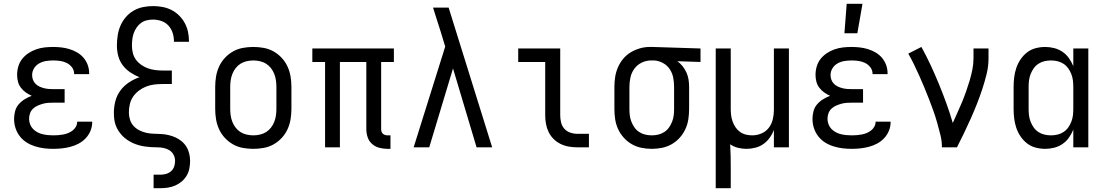

<svg xmlns="http://www.w3.org/2000/svg" viewBox="-20 -775 5815 1010"><path d="M260 8Q235 8 211 5Q187 2 163.5 -5.5Q140 -13 119.5 -26Q99 -39 84 -58.5Q69 -78 61.5 -101.5Q54 -125 54 -149Q54 -170 59.5 -190.5Q65 -211 78.5 -226.5Q92 -242 110 -253Q128 -264 147 -271Q131 -278 116 -288.5Q101 -299 90 -313.5Q79 -328 74.5 -345.5Q70 -363 70 -381Q70 -404 76.5 -426Q83 -448 97 -465.5Q111 -483 130 -495.5Q149 -508 170.5 -515.5Q192 -523 214.5 -525.5Q237 -528 260 -528Q281 -528 303 -525.5Q325 -523 346 -516.5Q367 -510 386 -499Q405 -488 419.5 -471Q434 -454 441.5 -433Q449 -412 449 -390V-385H370V-387Q370 -406 358.5 -421Q347 -436 330.5 -444Q314 -452 296 -454.5Q278 -457 260 -457Q241 -457 222 -454Q203 -451 186 -441.5Q169 -432 159 -415.5Q149 -399 149 -380Q149 -367 153.5 -355Q158 -343 167 -334Q176 -325 188 -319.5Q200 -314 212 -311Q224 -308 237 -307Q250 -306 263 -306H320V-235H263Q248 -235 233.5 -234Q219 -233 205 -229Q191 -225 177.5 -219Q164 -213 153.5 -203Q143 -193 138 -179Q133 -165 133 -150Q133 -136 138 -122Q143 -108 153 -97.5Q163 -87 175.5 -80Q188 -73 202 -69.5Q216 -66 230.5 -64.5Q245 -63 260 -63Q273 -63 286.5 -64Q300 -65 313 -67.5Q326 -70 338.5 -75Q351 -80 362 -88.5Q373 -97 379.5 -109Q386 -121 386 -134V-135H465V-132Q465 -109 456 -87Q447 -65 431 -48Q415 -31 394.5 -20Q374 -9 351.5 -3Q329 3 306 5.5Q283 8 260 8Z M788 215V144H823Q838 144 853 140Q868 136 879.5 126Q891 116 896 101.5Q901 87 901 72Q901 55 893.5 40Q886 25 872 16Q858 7 841.5 3.5Q825 0 808 0Q791 0 774.5 -1Q758 -2 741.5 -4.5Q725 -7 709 -11.5Q693 -16 678 -23Q663 -30 649 -39.5Q635 -49 623.5 -61Q612 -73 603 -87Q594 -101 588.5 -116.5Q583 -132 581 -148.5Q579 -165 579 -182Q579 -213 587 -243.5Q595 -274 613.5 -299Q632 -324 658.5 -341.5Q685 -359 714 -369Q688 -379 665 -394.5Q642 -410 625.5 -432Q609 -454 602 -480.5Q595 -507 595 -535Q595 -561 599 -588Q603 -615 613.5 -639.5Q624 -664 641.5 -684.5Q659 -705 682 -718.5Q705 -732 731.5 -737.5Q758 -743 785 -743Q809 -743 834 -738.5Q859 -734 881 -723Q903 -712 921 -694.5Q939 -677 951 -655.5Q963 -634 968.5 -609.5Q974 -585 974 -560V-555H895V-558Q895 -581 888 -602.5Q881 -624 866 -640.5Q851 -657 829 -664.5Q807 -672 785 -672Q768 -672 751.5 -668Q735 -664 721.5 -654Q708 -644 698.5 -630Q689 -616 683.5 -600.5Q678 -585 676 -568Q674 -551 674 -535Q674 -515 679 -495.5Q684 -476 695.5 -460.5Q707 -445 723.5 -433.5Q740 -422 758.5 -415.5Q777 -409 796.5 -406.5Q816 -404 836 -404H884V-333H836Q814 -333 792 -330.5Q770 -328 749.5 -320Q729 -312 711 -298.5Q693 -285 680.5 -267Q668 -249 663 -227Q658 -205 658 -183Q658 -164 664 -145Q670 -126 683 -112Q696 -98 714 -89Q732 -80 751 -76Q770 -72 789.5 -71.5Q809 -71 828 -70Q847 -69 866.5 -64.5Q886 -60 903.5 -52Q921 -44 936 -31.5Q951 -19 961 -2.5Q971 14 975.5 33.5Q980 53 980 72Q980 92 976 112Q972 132 961.5 149.5Q951 167 935.5 180Q920 193 901.5 201Q883 209 863 212Q843 215 823 215Z M1312 8Q1285 8 1257.5 3Q1230 -2 1206 -15.5Q1182 -29 1163 -49.5Q1144 -70 1132.5 -95Q1121 -120 1116.5 -147.5Q1112 -175 1112 -202V-318Q1112 -345 1116.5 -372.5Q1121 -400 1132.5 -425Q1144 -450 1163 -470.5Q1182 -491 1206 -504.5Q1230 -518 1257.5 -523Q1285 -528 1312 -528Q1340 -528 1367.5 -523Q1395 -518 1419 -504.5Q1443 -491 1462 -470.5Q1481 -450 1492.5 -425Q1504 -400 1508.5 -372.5Q1513 -345 1513 -318V-202Q1513 -175 1508.5 -147.5Q1504 -120 1492.5 -95Q1481 -70 1462 -49.5Q1443 -29 1419 -15.5Q1395 -2 1367.5 3Q1340 8 1312 8ZM1313 -63Q1330 -63 1347.5 -67Q1365 -71 1379.5 -80Q1394 -89 1405 -103Q1416 -117 1422.5 -133.5Q1429 -150 1431.5 -167.5Q1434 -185 1434 -202V-318Q1434 -335 1431.5 -352.5Q1429 -370 1422.5 -386.5Q1416 -403 1405 -417Q1394 -431 1379.5 -440Q1365 -449 1347.5 -453Q1330 -457 1313 -457Q1295 -457 1277.5 -453Q1260 -449 1245.5 -440Q1231 -431 1220 -417Q1209 -403 1202.5 -386.5Q1196 -370 1193.5 -352.5Q1191 -335 1191 -318V-202Q1191 -185 1193.5 -167.5Q1196 -150 1202.5 -133.5Q1209 -117 1220 -103Q1231 -89 1245.5 -80Q1260 -71 1277.5 -67Q1295 -63 1313 -63Z M2034 8H2018Q1997 8 1975.5 2.5Q1954 -3 1937.5 -17.5Q1921 -32 1914 -53Q1907 -74 1907 -96V-449H1768V0H1690V-449H1623V-520H2052V-449H1985V-96Q1985 -89 1987 -82.5Q1989 -76 1994 -71.5Q1999 -67 2005.5 -65Q2012 -63 2018 -63H2034Z M2238 0H2156L2322 -530L2298 -609Q2288 -640 2278 -671.5Q2268 -703 2258 -735H2340L2569 0H2487L2363 -415Z M3078 0H3017Q2994 0 2971.5 -4Q2949 -8 2928.5 -18Q2908 -28 2892 -44Q2876 -60 2866 -80.5Q2856 -101 2852 -123.5Q2848 -146 2848 -169V-449H2706V-520H2927V-169Q2927 -150 2931.5 -131Q2936 -112 2948.5 -98Q2961 -84 2979.5 -77.5Q2998 -71 3017 -71H3078Z M3408 8Q3381 8 3354 2.5Q3327 -3 3303.5 -16.5Q3280 -30 3261.5 -50.5Q3243 -71 3231.5 -96Q3220 -121 3216 -148Q3212 -175 3212 -202V-318Q3212 -344 3216 -370Q3220 -396 3230.5 -420.5Q3241 -445 3258 -465.5Q3275 -486 3297.5 -499.5Q3320 -513 3345.5 -520.5Q3371 -528 3398 -528H3413L3665 -520V-449L3543 -453Q3559 -442 3571 -426.5Q3583 -411 3591 -393.5Q3599 -376 3602 -356.5Q3605 -337 3605 -318V-202Q3605 -175 3601 -148Q3597 -121 3585.5 -96Q3574 -71 3555.5 -50.5Q3537 -30 3513.5 -16.5Q3490 -3 3463 2.5Q3436 8 3408 8ZM3409 -63Q3426 -63 3443 -67Q3460 -71 3474.5 -80.5Q3489 -90 3499 -104Q3509 -118 3515.5 -134.5Q3522 -151 3524 -168Q3526 -185 3526 -202V-318Q3526 -342 3521.5 -366Q3517 -390 3503.5 -410.5Q3490 -431 3468.5 -443Q3447 -455 3423 -457H3404Q3379 -457 3355.5 -445.5Q3332 -434 3317 -413.5Q3302 -393 3296.5 -368Q3291 -343 3291 -318V-202Q3291 -185 3293 -168Q3295 -151 3301.5 -134.5Q3308 -118 3318 -104Q3328 -90 3342.5 -80.5Q3357 -71 3374 -67Q3391 -63 3409 -63Z M3745 215V-520H3824V-202Q3824 -185 3826 -168.5Q3828 -152 3834 -135.5Q3840 -119 3849.5 -105Q3859 -91 3873 -81Q3887 -71 3903.5 -67Q3920 -63 3937 -63Q3962 -63 3985.5 -73Q4009 -83 4024 -102.5Q4039 -122 4045 -146.5Q4051 -171 4051 -196V-520H4130V0H4051V-92Q4043 -70 4029 -50.5Q4015 -31 3996 -17.5Q3977 -4 3953.5 2Q3930 8 3907 8Q3884 8 3862 2.5Q3840 -3 3821 -16Q3823 15 3823.5 46Q3824 77 3824 107V215Z M4460 8Q4435 8 4411 5Q4387 2 4363.5 -5.5Q4340 -13 4319.5 -26Q4299 -39 4284 -58.5Q4269 -78 4261.5 -101.5Q4254 -125 4254 -149Q4254 -170 4259.5 -190.5Q4265 -211 4278.5 -226.5Q4292 -242 4310 -253Q4328 -264 4347 -271Q4331 -278 4316 -288.5Q4301 -299 4290 -313.5Q4279 -328 4274.5 -345.5Q4270 -363 4270 -381Q4270 -404 4276.5 -426Q4283 -448 4297 -465.5Q4311 -483 4330 -495.5Q4349 -508 4370.5 -515.5Q4392 -523 4414.5 -525.5Q4437 -528 4460 -528Q4481 -528 4503 -525.5Q4525 -523 4546 -516.5Q4567 -510 4586 -499Q4605 -488 4619.5 -471Q4634 -454 4641.5 -433Q4649 -412 4649 -390V-385H4570V-387Q4570 -406 4558.5 -421Q4547 -436 4530.5 -444Q4514 -452 4496 -454.5Q4478 -457 4460 -457Q4441 -457 4422 -454Q4403 -451 4386 -441.5Q4369 -432 4359 -415.5Q4349 -399 4349 -380Q4349 -367 4353.5 -355Q4358 -343 4367 -334Q4376 -325 4388 -319.5Q4400 -314 4412 -311Q4424 -308 4437 -307Q4450 -306 4463 -306H4520V-235H4463Q4448 -235 4433.5 -234Q4419 -233 4405 -229Q4391 -225 4377.5 -219Q4364 -213 4353.5 -203Q4343 -193 4338 -179Q4333 -165 4333 -150Q4333 -136 4338 -122Q4343 -108 4353 -97.5Q4363 -87 4375.5 -80Q4388 -73 4402 -69.5Q4416 -66 4430.5 -64.5Q4445 -63 4460 -63Q4473 -63 4486.5 -64Q4500 -65 4513 -67.5Q4526 -70 4538.5 -75Q4551 -80 4562 -88.5Q4573 -97 4579.5 -109Q4586 -121 4586 -134V-135H4665V-132Q4665 -109 4656 -87Q4647 -65 4631 -48Q4615 -31 4594.5 -20Q4574 -9 4551.5 -3Q4529 3 4506 5.5Q4483 8 4460 8ZM4422 -600 4434 -755H4517L4490 -600Z M4935 0Q4935 -33 4927 -65Q4919 -97 4910 -129Q4901 -161 4890 -192Q4879 -223 4867 -253.5Q4855 -284 4842.5 -314.5Q4830 -345 4816.5 -375Q4803 -405 4788.5 -435Q4774 -465 4758 -493L4827 -528Q4853 -481 4876 -431.5Q4899 -382 4919.5 -332Q4940 -282 4958.5 -231Q4977 -180 4992 -128Q5004 -155 5016.5 -182.5Q5029 -210 5040.5 -237.5Q5052 -265 5062 -293.5Q5072 -322 5080.5 -350.5Q5089 -379 5095 -408.5Q5101 -438 5101 -468V-520H5180V-468Q5180 -426 5170 -385.5Q5160 -345 5147 -305.5Q5134 -266 5118.5 -227Q5103 -188 5086 -150Q5069 -112 5051 -74.5Q5033 -37 5014 0Z M5478 8Q5453 8 5428 1.5Q5403 -5 5383 -20.5Q5363 -36 5348.5 -57.5Q5334 -79 5326 -103Q5318 -127 5315 -152Q5312 -177 5312 -202V-318Q5312 -343 5315 -368Q5318 -393 5326 -417Q5334 -441 5348.5 -462.5Q5363 -484 5383 -499.5Q5403 -515 5428 -521.5Q5453 -528 5478 -528Q5502 -528 5525.5 -522Q5549 -516 5569 -502.5Q5589 -489 5603 -469Q5617 -449 5626 -427V-520H5705V0H5626V-93Q5617 -71 5603 -51Q5589 -31 5569 -17.5Q5549 -4 5525.5 2Q5502 8 5478 8ZM5508 -63Q5526 -63 5543 -67Q5560 -71 5574.5 -80.5Q5589 -90 5599 -104Q5609 -118 5615.5 -134.5Q5622 -151 5624 -168Q5626 -185 5626 -202V-318Q5626 -335 5624 -352Q5622 -369 5615.5 -385.5Q5609 -402 5599 -416Q5589 -430 5574.5 -439.5Q5560 -449 5543 -453Q5526 -457 5509 -457Q5491 -457 5474 -453Q5457 -449 5442.5 -439.5Q5428 -430 5418 -416Q5408 -402 5401.5 -385.5Q5395 -369 5393 -352Q5391 -335 5391 -318V-202Q5391 -185 5393 -168Q5395 -151 5401.5 -134.5Q5408 -118 5418 -104Q5428 -90 5442.5 -80.5Q5457 -71 5474 -67Q5491 -63 5508 -63Z"/></svg>

Font: Iosevka Pride
Style: Regular
Weight: 400
Monospace: yes
Designer: Belleve Invis
Foundry: Belleve Invis
Version: Version 30.3.1; ttfautohint (v1.8.4)